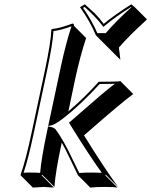

<svg xmlns="http://www.w3.org/2000/svg" viewBox="-20 -807 699 887"><path d="M422.9 -644Q397.5 -706.1 349.6 -773.9L372.1 -787.1Q402.3 -760.3 418 -745.1Q441.9 -720.7 459 -696.8Q505.9 -735.8 586.4 -787.1L602.5 -773.9L659.2 -717.3Q576.2 -642.1 529.3 -587.4L536.1 -530.8L479.5 -587.4ZM127.4 -200.2 187.5 -481.9Q215.3 -613.3 217.3 -669.9L220.2 -672.9Q255.4 -675.8 314.5 -698.2Q318.4 -697.8 320.3 -696.3Q322.3 -692.9 321.3 -688L377.9 -631.3Q351.1 -550.8 327.6 -443.4L295.9 -292.5Q372.1 -357.4 436 -429.2Q517.6 -429.2 537.6 -432.1L539.1 -429.2L595.7 -372.6Q543.9 -335.4 389.6 -200.2Q376 -188.5 368.2 -181.6Q458.5 -35.2 525.4 56.6L468.8 0L466.3 2.9L522.9 59.6Q508.3 56.6 463.4 56.6Q423.3 56.6 397 59.6L340.3 2.9Q325.7 -25.9 304.7 -70.8Q279.3 -124.5 265.1 -148.4L264.2 -143.6Q235.8 -10.7 231.4 56.6L174.8 0L172.4 2.9L229 59.6Q227.1 59.6 181.6 56.6L131.8 59.6L75.2 2.9V0Q98.6 -64.5 127.4 -200.2ZM137.2 -197.8Q110.4 -71.3 88.9 -8.8Q105.5 -10.3 125 -9.8Q148.9 -9.8 165.5 -8.3Q170.9 -75.7 197.8 -202.1L202.1 -222.7L211.4 -221.2Q228 -218.3 236.3 -210L236.8 -209.5Q273.4 -160.2 314.9 -71.8Q333.5 -32.7 346.2 -7.8Q376 -10.3 407.2 -9.8Q428.2 -9.8 450.2 -8.8Q389.2 -93.3 303.2 -232.9L298.8 -240.2L305.2 -245.6Q317.4 -256.3 351.6 -286.1Q457.5 -379.4 510.3 -419.9Q484.9 -418.9 440.4 -418.9Q351.1 -321.3 269.5 -258.3Q257.8 -249.5 249 -243.7Q229.5 -231 217.8 -228L202.6 -224.6L261.7 -502Q284.7 -608.4 310.1 -685.5Q259.8 -667 227.1 -663.6Q223.6 -604.5 197.3 -480ZM429.7 -653.8H468.3Q513.2 -706.5 586.9 -773.4L585.4 -774.9Q510.3 -727.1 465.8 -689.5L457.5 -682.6L451.2 -690.9Q423.8 -727.5 371.1 -774.9L363.8 -770.5Q406.2 -709 429.7 -653.8Z"/></svg>

Font: Linux Biolinum Shadow O
Style: Italic
Weight: 400
Italic angle: -12°
Designer: Philipp H. Poll
Foundry: Philipp H. Poll
Version: Version 0.6.2